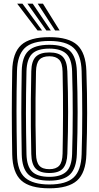

<svg xmlns="http://www.w3.org/2000/svg" viewBox="-20 -1010 535 1039"><path d="M247.2 9Q141.5 9 94.8 -33.6Q48.1 -76.3 46.1 -174.3Q45.1 -236.4 44.5 -292Q43.9 -347.7 43.9 -401Q43.9 -454.4 44.5 -509.7Q45.1 -564.9 46.1 -626.3Q48.1 -724.1 94.8 -766.6Q141.6 -809 247.2 -809Q351.6 -809 397.9 -766.5Q444.1 -723.9 447.4 -626.6Q449.6 -562 450.6 -506.5Q451.6 -451.1 451.5 -398.9Q451.4 -346.7 450.5 -291.9Q449.5 -237.1 447.4 -173.6Q444.1 -74.8 397 -32.9Q349.9 9 247.2 9ZM247.2 -11.7Q337.7 -11.7 378.4 -49.5Q419.2 -87.2 421.7 -175.1Q423.5 -234.6 424.3 -288.6Q425.1 -342.5 425.1 -395.5Q425.2 -448.4 424.3 -504.8Q423.5 -561.2 421.7 -625.5Q419.2 -712.7 378.6 -750.5Q338 -788.3 247.2 -788.3Q153.5 -788.3 113.7 -749.8Q74 -711.2 71.9 -625.5Q70.5 -568.6 69.9 -515.4Q69.2 -462.2 69.3 -408.7Q69.4 -355.2 70 -297.8Q70.5 -240.4 71.9 -175.1Q73.6 -84.6 116.2 -48.1Q158.9 -11.7 247.2 -11.7ZM247.2 -32.4Q168.5 -32.4 133.8 -65.5Q99.2 -98.6 97.6 -175.1Q96.6 -236.6 96 -291.9Q95.3 -347.3 95.3 -400.7Q95.3 -454.2 96 -509.4Q96.6 -564.6 97.6 -625.5Q99.2 -701.7 133.7 -734.6Q168.2 -767.6 247.2 -767.6Q324 -767.6 358.6 -734.6Q393.2 -701.6 395.9 -624.7Q397.9 -567 398.9 -512.3Q400 -457.6 400 -403.4Q400 -349.2 399 -293Q398 -236.8 395.9 -175.9Q393.3 -99.2 358.7 -65.8Q324.2 -32.4 247.2 -32.4ZM247.2 -53.1Q308.2 -53.1 338.2 -80.6Q368.1 -108.1 370.2 -176.8Q372 -235.7 372.8 -290.5Q373.6 -345.3 373.6 -399Q373.7 -452.7 372.9 -508.2Q372.1 -563.7 370.2 -623.9Q368.1 -692.1 338.3 -719.5Q308.5 -746.9 247.2 -746.9Q181.8 -746.9 153.3 -718.3Q124.9 -689.7 123.3 -624.7Q121.8 -560.8 121.1 -505.6Q120.3 -450.3 120.4 -398.2Q120.5 -346.1 121.2 -291.9Q121.9 -237.7 123.3 -175.9Q124.9 -111 153.2 -82.1Q181.4 -53.1 247.2 -53.1ZM247.2 -73.8Q195.9 -73.8 173.1 -97.8Q150.4 -121.9 149.3 -176.3Q147.6 -250.8 147 -324.2Q146.4 -397.7 147 -472.4Q147.6 -547 149.3 -624.5Q150.4 -679.6 173.7 -702.9Q197.1 -726.2 247.2 -726.2Q297.7 -726.2 320.2 -702.3Q342.7 -678.3 344.5 -623.4Q346.4 -565.2 347.5 -511.8Q348.5 -458.3 348.5 -405.7Q348.5 -353 347.6 -297.3Q346.7 -241.7 344.6 -179Q342.9 -124.6 321.3 -99.2Q299.6 -73.8 247.2 -73.8ZM247.2 -94.5Q283.3 -94.5 300.5 -113.6Q317.8 -132.6 318.7 -179.4Q319.5 -229.3 320.2 -279.7Q320.8 -330.1 321 -383.5Q321.2 -436.9 320.7 -495.7Q320.2 -554.5 318.7 -621.2Q317.8 -669 299.9 -687.2Q282.1 -705.5 247.2 -705.5Q209.8 -705.5 192.9 -686.7Q175.9 -668 174.8 -623.7Q173 -547.3 172.4 -476Q171.8 -404.7 172.3 -331.6Q172.9 -258.6 174.8 -176.9Q175.9 -132.8 192.7 -113.6Q209.5 -94.5 247.2 -94.5ZM183.2 -845 72.9 -990.3H101.4L207.7 -845ZM230.9 -845 128.4 -990.3H156.9L255.2 -845ZM278.3 -845 183.8 -990.3H212.4L302.8 -845Z"/></svg>

Font: Big Shoulders Inline Text SC Thin
Style: Regular
Weight: 100
Designer: Patric King
Foundry: XO Type Co
Version: Version 2.002